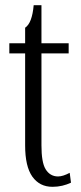

<svg xmlns="http://www.w3.org/2000/svg" viewBox="-20 -710 312 741"><path d="M254 -5C254 -5 249 -43 249 -43C232 -34 217 -29 204 -29C183 -29 167 -39 156 -57C145 -75 140 -106 140 -149C140 -149 140 -504 140 -504C140 -504 245 -504 245 -504C245 -504 245 -543 245 -543C245 -543 140 -543 140 -543C140 -543 140 -690 140 -690C140 -690 110 -690 110 -690C106 -644 95 -615 77 -603C77 -603 77 -543 77 -543C77 -543 16 -543 16 -543C16 -543 16 -504 16 -504C16 -504 77 -504 77 -504C77 -504 77 -149 77 -149C77 -95 86 -55 105 -28C124 -2 149 11 183 11C209 11 233 5 254 -5Z"/></svg>

Font: BUSH 25 TRIRONG 0515 A
Style: Regular
Weight: 400
Designer: Katatrad Team
Foundry: CadsonDemak